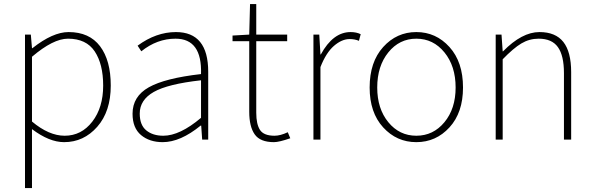

<svg xmlns="http://www.w3.org/2000/svg" viewBox="-20 -701 2982 964"><path d="M140.6 -416V-90.8Q225.6 -19.5 304.7 -19.5Q388.7 -19.5 443.4 -90.3Q498 -161.1 498 -271.5Q498 -378.9 455.6 -442.9Q413.1 -506.8 321.3 -506.8Q247.1 -506.8 140.6 -416ZM105.5 243.2V-527.3H134.8L140.6 -459H142.6Q245.1 -540 324.2 -540Q428.7 -540 482.4 -468.8Q536.1 -397.5 536.1 -271.5Q536.1 -141.6 468.3 -64.5Q400.4 12.7 301.8 12.7Q227.5 12.7 140.6 -52.7V243.2Z M796.9 12.7Q730.5 12.7 688 -22.9Q645.5 -58.6 645.5 -129.9Q645.5 -216.8 727.1 -262.7Q808.6 -308.6 989.3 -329.1Q995.1 -506.8 861.3 -506.8Q768.6 -506.8 689.5 -443.4L670.9 -471.7Q763.7 -540 863.3 -540Q1025.4 -540 1025.4 -340.8V0H995.1L990.2 -70.3H987.3Q885.7 12.7 796.9 12.7ZM799.8 -19.5Q882.8 -19.5 989.3 -109.4V-297.9Q822.3 -279.3 752 -239.3Q681.6 -199.2 681.6 -130.9Q681.6 -73.2 714.4 -46.4Q747.1 -19.5 799.8 -19.5Z M1355.5 12.7Q1286.1 12.7 1258.8 -26.4Q1231.4 -65.4 1231.4 -139.6V-494.1H1147.5V-522.5L1231.4 -527.3L1235.4 -680.7H1266.6V-527.3H1421.9V-494.1H1266.6V-134.8Q1266.6 -77.1 1285.6 -48.3Q1304.7 -19.5 1358.4 -19.5Q1387.7 -19.5 1424.8 -37.1L1437.5 -6.8Q1380.9 12.7 1355.5 12.7Z M1553.7 0V-527.3H1583L1588.9 -427.7H1590.8Q1652.3 -540 1740.2 -540Q1769.5 -540 1791 -529.3L1782.2 -496.1Q1760.7 -504.9 1735.4 -504.9Q1696.3 -504.9 1656.7 -470.7Q1617.2 -436.5 1588.9 -364.3V0Z M1835.9 -261.7Q1835.9 -389.6 1903.8 -464.8Q1971.7 -540 2070.3 -540Q2168.9 -540 2236.8 -464.8Q2304.7 -389.6 2304.7 -261.7Q2304.7 -135.7 2236.8 -61.5Q2168.9 12.7 2070.3 12.7Q1971.7 12.7 1903.8 -61.5Q1835.9 -135.7 1835.9 -261.7ZM2267.6 -261.7Q2267.6 -369.1 2211.4 -438Q2155.3 -506.8 2070.3 -506.8Q1985.4 -506.8 1929.7 -438Q1874 -369.1 1874 -261.7Q1874 -155.3 1929.7 -87.4Q1985.4 -19.5 2070.3 -19.5Q2155.3 -19.5 2211.4 -87.4Q2267.6 -155.3 2267.6 -261.7Z M2468.8 0V-527.3H2498L2503.9 -443.4H2505.9Q2600.6 -540 2688.5 -540Q2769.5 -540 2808.6 -490.2Q2847.7 -440.4 2847.7 -338.9V0H2811.5V-334Q2811.5 -421.9 2781.2 -464.4Q2751 -506.8 2684.6 -506.8Q2637.7 -506.8 2597.7 -482.9Q2557.6 -459 2503.9 -403.3V0Z"/></svg>

Font: Gen Shin Gothic ExtraLight
Style: Regular
Weight: 100
Designer: [Source Han Sans]
Ryoko NISHIZUKA  (kana & ideographs); Paul D. Hunt (Latin, Greek & Cyrillic); Wenlong ZHANG  (bopomofo
Version: Version 1.002.20150607